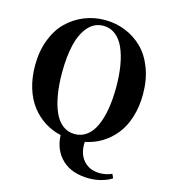

<svg xmlns="http://www.w3.org/2000/svg" viewBox="-140 -877 1075 1218"><g transform="rotate(15 397.5 -268.5)"><path d="M694.8 163.1 707 189.9Q679.7 208 639.9 219Q600.1 230 560.1 230Q445.3 230 381.6 169.7Q317.9 109.4 314 11.2Q256.3 -2 207.8 -32.7Q159.2 -63.5 122.1 -110.8Q85 -158.2 64 -225.8Q43 -293.5 43 -374Q43 -467.8 72 -543.7Q101.1 -619.6 150.6 -667.7Q200.2 -715.8 263.7 -741.5Q327.1 -767.1 397.9 -767.1Q469.2 -767.1 532.7 -741.7Q596.2 -716.3 645.3 -668.2Q694.3 -620.1 723.1 -544.2Q752 -468.3 752 -374Q752 -292 730.5 -223.4Q709 -154.8 670.9 -107.2Q632.8 -59.6 582.8 -29.1Q532.7 1.5 473.1 13.2Q468.8 89.8 508.3 135Q547.9 180.2 616.2 180.2Q658.7 180.2 694.8 163.1ZM220.2 -374Q220.2 -295.4 231 -231.2Q241.7 -167 262.9 -118.9Q284.2 -70.8 318.6 -44.4Q353 -18.1 397.9 -18.1Q442.9 -18.1 477.3 -44.4Q511.7 -70.8 533.2 -118.9Q554.7 -167 565.4 -231.2Q576.2 -295.4 576.2 -374Q576.2 -451.7 565.4 -515.6Q554.7 -579.6 533.2 -627.7Q511.7 -675.8 477.3 -702.4Q442.9 -729 397.9 -729Q338.4 -729 297.6 -682.1Q256.8 -635.3 238.5 -557.1Q220.2 -479 220.2 -374Z"/></g></svg>

Font: Noto Serif JP Black
Style: Regular
Weight: 900
Designer: Ryoko NISHIZUKA  (kana & ideographs); Frank Grießhammer (Latin, Greek & Cyrillic); Wenlong ZHANG  (bopomofo); Sandoll Co
Foundry: Adobe Systems Incorporated
Version: Version 1.001;PS 1.001;hotconv 16.6.54;makeotf.lib2.5.65590